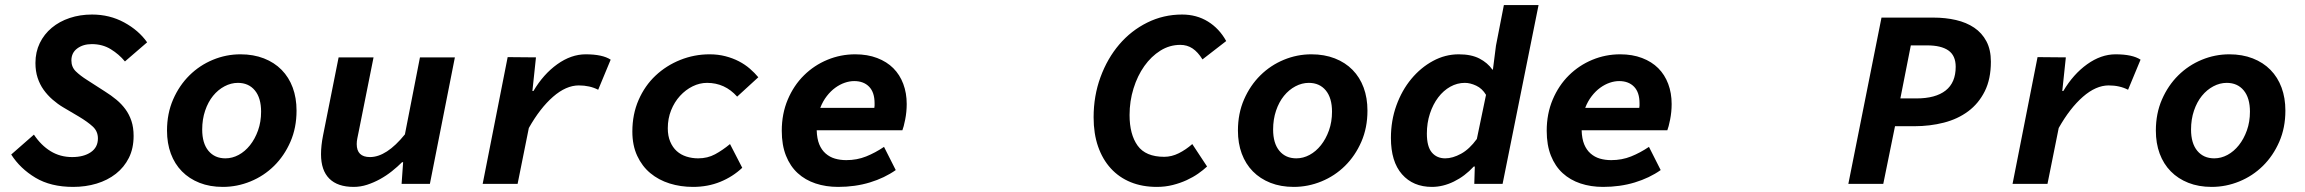

<svg xmlns="http://www.w3.org/2000/svg" viewBox="-20 -721 9040 753"><path d="M267 12Q179 12 119 -24Q59 -60 24 -115L113 -193Q141 -151 178.5 -128Q216 -105 263 -105Q308 -105 336 -124Q364 -143 364 -178Q364 -206 344 -224.5Q324 -243 289 -264L228 -300Q206 -313 186 -330.5Q166 -348 151 -369Q136 -390 127.5 -416Q119 -442 119 -474Q119 -517 136 -552Q153 -587 183 -612Q213 -637 253.5 -650.5Q294 -664 341 -664Q410 -664 467 -633Q524 -602 557 -555L470 -480Q447 -508 414.5 -528Q382 -548 340 -548Q306 -548 283 -531Q260 -514 260 -484Q260 -458 277.5 -441Q295 -424 322 -407L392 -362Q416 -347 436.5 -330Q457 -313 472 -292.5Q487 -272 495.5 -246.5Q504 -221 504 -188Q504 -139 485.5 -102Q467 -65 434.5 -39.5Q402 -14 359 -1Q316 12 267 12Z M854 12Q803 12 762.5 -4Q722 -20 693.5 -49Q665 -78 650 -118.5Q635 -159 635 -209Q635 -276 659 -331Q683 -386 723 -425.5Q763 -465 815 -486.5Q867 -508 923 -508Q974 -508 1015 -492Q1056 -476 1084.5 -447Q1113 -418 1128 -377.5Q1143 -337 1143 -287Q1143 -220 1119 -165Q1095 -110 1055 -70.5Q1015 -31 962.5 -9.5Q910 12 854 12ZM864 -100Q891 -100 916 -113.5Q941 -127 960.5 -151.5Q980 -176 992 -209.5Q1004 -243 1004 -283Q1004 -337 979.5 -366.5Q955 -396 913 -396Q886 -396 860.5 -382.5Q835 -369 815.5 -345Q796 -321 784.5 -287Q773 -253 773 -213Q773 -159 797.5 -129.5Q822 -100 864 -100Z M1367 12Q1304 12 1271.5 -20.5Q1239 -53 1239 -116Q1239 -150 1247 -190L1308 -496H1445L1387 -206Q1384 -191 1381.5 -179Q1379 -167 1379 -156Q1379 -105 1431 -105Q1496 -105 1568 -194L1627 -496H1764L1666 0H1555L1561 -85H1557Q1539 -67 1517 -49.5Q1495 -32 1470.5 -18.5Q1446 -5 1420 3.5Q1394 12 1367 12Z M1873 0 1971 -497 2082 -496 2068 -364H2072Q2111 -430 2165.5 -469Q2220 -508 2277 -508Q2343 -508 2375 -487L2326 -369Q2293 -386 2250 -386Q2200 -386 2149 -341.5Q2098 -297 2054 -219L2010 0Z M2698 12Q2649 12 2606 -1.5Q2563 -15 2530.5 -42Q2498 -69 2479 -110Q2460 -151 2460 -205Q2460 -273 2484.5 -329Q2509 -385 2551 -424.5Q2593 -464 2648 -486Q2703 -508 2763 -508Q2796 -508 2825 -500.5Q2854 -493 2878 -480.5Q2902 -468 2921 -451.5Q2940 -435 2954 -418L2871 -342Q2823 -396 2753 -396Q2724 -396 2696.5 -382.5Q2669 -369 2647 -345Q2625 -321 2612 -288.5Q2599 -256 2599 -218Q2599 -188 2608.5 -165.5Q2618 -143 2634 -128.5Q2650 -114 2672 -107Q2694 -100 2718 -100Q2755 -100 2784.5 -116Q2814 -132 2843 -156L2891 -63Q2854 -28 2805 -8Q2756 12 2698 12Z M3267 12Q3219 12 3178.5 -1.5Q3138 -15 3108.5 -42Q3079 -69 3062.5 -110.5Q3046 -152 3046 -208Q3046 -275 3069.5 -330.5Q3093 -386 3133 -425.5Q3173 -465 3225 -486.5Q3277 -508 3334 -508Q3382 -508 3420 -493.5Q3458 -479 3483.5 -453.5Q3509 -428 3522.5 -392Q3536 -356 3536 -313Q3536 -282 3530 -252Q3524 -222 3519 -210H3183Q3184 -177 3193 -155Q3202 -133 3218 -119Q3234 -105 3254.5 -99Q3275 -93 3299 -93Q3341 -93 3377 -107.5Q3413 -122 3447 -145L3493 -54Q3449 -23 3391.5 -5.5Q3334 12 3267 12ZM3330 -403Q3312 -403 3293 -396.5Q3274 -390 3256 -377Q3238 -364 3222.5 -344Q3207 -324 3197 -298H3409Q3410 -303 3410 -307Q3410 -311 3410 -316Q3410 -359 3388.5 -381Q3367 -403 3330 -403Z M4517 12Q4460 12 4414.5 -6.5Q4369 -25 4336.5 -60.5Q4304 -96 4286.5 -146.5Q4269 -197 4269 -261Q4269 -345 4296 -418.5Q4323 -492 4369.5 -546.5Q4416 -601 4479.5 -632.5Q4543 -664 4616 -664Q4673 -664 4717.5 -636.5Q4762 -609 4789 -560L4696 -488Q4678 -517 4657 -531Q4636 -545 4609 -545Q4567 -545 4531 -522.5Q4495 -500 4468 -462Q4441 -424 4425.5 -374Q4410 -324 4410 -270Q4410 -194 4441.5 -150Q4473 -106 4546 -106Q4575 -106 4603 -120Q4631 -134 4656 -156L4714 -68Q4699 -54 4679 -40Q4659 -26 4634 -14.5Q4609 -3 4579.5 4.5Q4550 12 4517 12Z M5054 12Q5003 12 4962.5 -4Q4922 -20 4893.5 -49Q4865 -78 4850 -118.5Q4835 -159 4835 -209Q4835 -276 4859 -331Q4883 -386 4923 -425.5Q4963 -465 5015 -486.5Q5067 -508 5123 -508Q5174 -508 5215 -492Q5256 -476 5284.5 -447Q5313 -418 5328 -377.5Q5343 -337 5343 -287Q5343 -220 5319 -165Q5295 -110 5255 -70.5Q5215 -31 5162.5 -9.5Q5110 12 5054 12ZM5064 -100Q5091 -100 5116 -113.5Q5141 -127 5160.5 -151.5Q5180 -176 5192 -209.5Q5204 -243 5204 -283Q5204 -337 5179.5 -366.5Q5155 -396 5113 -396Q5086 -396 5060.5 -382.5Q5035 -369 5015.5 -345Q4996 -321 4984.5 -287Q4973 -253 4973 -213Q4973 -159 4997.5 -129.5Q5022 -100 5064 -100Z M5596 12Q5522 12 5478.5 -37.5Q5435 -87 5435 -180Q5435 -248 5456.5 -307.5Q5478 -367 5515 -411.5Q5552 -456 5600 -482Q5648 -508 5701 -508Q5750 -508 5782 -491.5Q5814 -475 5833 -448H5835L5847 -542L5878 -701H6014L5873 0H5762L5764 -68H5760Q5725 -30 5682 -9Q5639 12 5596 12ZM5648 -100Q5677 -100 5710 -118Q5743 -136 5772 -176L5808 -349Q5793 -374 5769.5 -385Q5746 -396 5725 -396Q5695 -396 5668 -381Q5641 -366 5620.5 -339Q5600 -312 5588 -275.5Q5576 -239 5576 -197Q5576 -146 5595.5 -123Q5615 -100 5648 -100Z M6267 12Q6219 12 6178.5 -1.5Q6138 -15 6108.5 -42Q6079 -69 6062.5 -110.5Q6046 -152 6046 -208Q6046 -275 6069.5 -330.5Q6093 -386 6133 -425.5Q6173 -465 6225 -486.5Q6277 -508 6334 -508Q6382 -508 6420 -493.5Q6458 -479 6483.5 -453.5Q6509 -428 6522.5 -392Q6536 -356 6536 -313Q6536 -282 6530 -252Q6524 -222 6519 -210H6183Q6184 -177 6193 -155Q6202 -133 6218 -119Q6234 -105 6254.5 -99Q6275 -93 6299 -93Q6341 -93 6377 -107.5Q6413 -122 6447 -145L6493 -54Q6449 -23 6391.5 -5.5Q6334 12 6267 12ZM6330 -403Q6312 -403 6293 -396.5Q6274 -390 6256 -377Q6238 -364 6222.5 -344Q6207 -324 6197 -298H6409Q6410 -303 6410 -307Q6410 -311 6410 -316Q6410 -359 6388.5 -381Q6367 -403 6330 -403Z M7229 0 7359 -652H7562Q7610 -652 7651 -642.5Q7692 -633 7722.5 -612.5Q7753 -592 7770.5 -559Q7788 -526 7788 -479Q7788 -411 7764 -363Q7740 -315 7699 -284.5Q7658 -254 7603.5 -240Q7549 -226 7488 -226H7412L7366 0ZM7433 -335H7496Q7571 -335 7610.5 -366Q7650 -397 7650 -459Q7650 -503 7621.5 -523Q7593 -543 7538 -543H7474Z M7873 0 7971 -497 8082 -496 8068 -364H8072Q8111 -430 8165.5 -469Q8220 -508 8277 -508Q8343 -508 8375 -487L8326 -369Q8293 -386 8250 -386Q8200 -386 8149 -341.5Q8098 -297 8054 -219L8010 0Z M8654 12Q8603 12 8562.5 -4Q8522 -20 8493.5 -49Q8465 -78 8450 -118.5Q8435 -159 8435 -209Q8435 -276 8459 -331Q8483 -386 8523 -425.5Q8563 -465 8615 -486.5Q8667 -508 8723 -508Q8774 -508 8815 -492Q8856 -476 8884.5 -447Q8913 -418 8928 -377.5Q8943 -337 8943 -287Q8943 -220 8919 -165Q8895 -110 8855 -70.5Q8815 -31 8762.5 -9.5Q8710 12 8654 12ZM8664 -100Q8691 -100 8716 -113.5Q8741 -127 8760.5 -151.5Q8780 -176 8792 -209.5Q8804 -243 8804 -283Q8804 -337 8779.5 -366.5Q8755 -396 8713 -396Q8686 -396 8660.5 -382.5Q8635 -369 8615.5 -345Q8596 -321 8584.5 -287Q8573 -253 8573 -213Q8573 -159 8597.5 -129.5Q8622 -100 8664 -100Z"/></svg>

Font: Source Code Pro
Style: Bold Italic
Weight: 700
Italic angle: -11°
Monospace: yes
Designer: Paul D. Hunt, Teo Tuominen
Foundry: Adobe Systems Incorporated
Version: Version 1.050;PS 1.000;hotconv 16.6.51;makeotf.lib2.5.65220